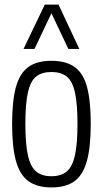

<svg xmlns="http://www.w3.org/2000/svg" viewBox="-20 -810 450 840"><path d="M33 -268Q33 -368 49.5 -428.5Q66 -489 103.5 -516.5Q141 -544 205 -544Q269 -544 307 -516.5Q345 -489 361 -428.5Q377 -368 377 -268Q377 -166 360 -105Q343 -44 305.5 -17Q268 10 205 10Q143 10 105 -17Q67 -44 50 -105Q33 -166 33 -268ZM91 -268Q91 -179 102.5 -129Q114 -79 139 -59Q164 -39 205 -39Q246 -39 271 -59Q296 -79 307.5 -129Q319 -179 319 -268Q319 -355 308 -405Q297 -455 272 -475Q247 -495 205 -495Q163 -495 138 -475Q113 -455 102 -405Q91 -355 91 -268ZM83 -596 176 -790H236L327 -596H279L205 -752L131 -596Z"/></svg>

Font: Georama SemiCondensed Light
Style: Regular
Weight: 300
Width: 4
Designer: Jean-Baptiste Levee
Foundry: Production Type
Version: Version 1.000